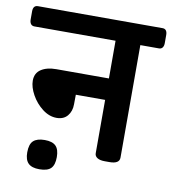

<svg xmlns="http://www.w3.org/2000/svg" viewBox="-112 -701 769 857"><g transform="rotate(10 273.0 -272.0)"><path d="M0 0ZM577.1 -602.5V-565.9Q577.1 -552.7 571.5 -545.4Q565.9 -538.1 555.7 -538.1H471.2V-28.3Q471.2 0 426.3 0H404.8Q382.8 0 370.8 -7.6Q358.9 -15.1 358.9 -28.3V-270H226.1L225.6 -226.6Q225.6 -194.8 208.3 -174.1Q190.9 -153.3 159.2 -153.3Q125.5 -153.3 94.7 -177Q64 -200.7 44.9 -235.1Q25.9 -269.5 25.9 -298.8Q25.9 -333 52 -350.1Q78.1 -367.2 120.6 -367.2H358.9V-538.1H-8.8Q-19.5 -538.1 -25.1 -545.4Q-30.8 -552.7 -30.8 -565.9V-602.5Q-30.8 -629.9 -8.8 -629.9H555.7Q566.4 -629.9 571.8 -622.8Q577.1 -615.7 577.1 -602.5ZM57.1 21Q57.1 -16.6 73.7 -31.7Q90.3 -46.9 125 -46.9Q159.7 -46.9 175.3 -31.2Q190.9 -15.6 190.9 19Q190.9 54.7 175.3 70.3Q159.7 85.9 123 85.9Q88.9 85.9 73 70.3Q57.1 54.7 57.1 21Z"/></g></svg>

Font: Jaldi
Style: Bold
Weight: 400
Designer: Pablo Cosgaya and Nicolas Silva
Foundry: Omnibus-Type
Version: Version 1.007